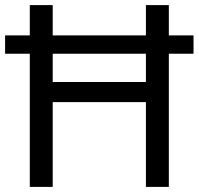

<svg xmlns="http://www.w3.org/2000/svg" viewBox="-20 -734 781 754"><path d="M97 0V-523H0V-595H97V-714H187V-595H553V-714H643V-595H740V-523H643V0H553V-333H187V0ZM187 -412H553V-523H187Z"/></svg>

Font: Noto Sans Sogdian
Style: Regular
Weight: 400
Designer: Monotype Design Team
Foundry: Monotype Imaging Inc.
Version: Version 2.002; ttfautohint (v1.8.4.7-5d5b)